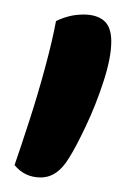

<svg xmlns="http://www.w3.org/2000/svg" viewBox="-27 -123 192 264"><path d="M68 94Q52 121 29 121Q7 121 -7 104Q2 78 13.5 42.5Q25 7 35 -30Q45 -67 50 -94Q58 -98 67.5 -100.5Q77 -103 88 -103Q106 -103 116 -94.5Q126 -86 126 -66Q126 -44 115.5 -11.5Q105 21 91 50.5Q77 80 68 94Z"/></svg>

Font: Baloo Tammudu 2
Style: Regular
Weight: 400
Designer: Maithili Shingre, Omkar Shende and Ek Type
Foundry: Ek Type
Version: Version 1.700